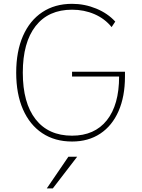

<svg xmlns="http://www.w3.org/2000/svg" viewBox="-20 -747 757 1024"><path d="M101.6 -359.4Q101.6 -198.2 169.9 -110.8Q238.3 -23.4 364.3 -23.4Q484.4 -23.4 549.8 -105.5Q615.2 -187.5 615.2 -338.9H364.3V-364.3H646.5V-338.9Q646.5 -232.4 612.3 -154.3Q578.1 -76.2 514.6 -34.2Q451.2 7.8 364.3 7.8Q272.5 7.8 205.6 -36.6Q138.7 -81.1 102.5 -163.6Q66.4 -246.1 66.4 -359.4Q66.4 -472.7 102.5 -555.2Q138.7 -637.7 205.6 -682.1Q272.5 -726.6 364.3 -726.6Q431.6 -726.6 493.2 -701.2Q554.7 -675.8 594.7 -631.8L575.2 -602.5Q539.1 -647.5 483.9 -671.4Q428.7 -695.3 364.3 -695.3Q238.3 -695.3 169.9 -607.9Q101.6 -520.5 101.6 -359.4ZM344.7 88.9H391.6L261.7 257.8H229.5Z"/></svg>

Font: Min Sans VF VF
Style: Regular
Weight: 400
Designer: Jinseong-Kim, NotoSansCJK, Nunito
Foundry: Jinseong-Kim
Version: Version 1.420;Glyphs 3.1.2 (3151)